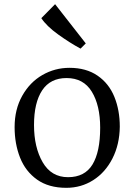

<svg xmlns="http://www.w3.org/2000/svg" viewBox="-20 -888 642 920"><path d="M50 0ZM554 -281Q553 -196 519 -129Q485 -62 427 -25Q369 12 298 12Q213 12 157.5 -27.5Q102 -67 76 -133Q50 -199 50 -279Q50 -364 86.5 -429Q123 -494 183 -528.5Q243 -563 313 -563Q393 -563 447.5 -525.5Q502 -488 528 -424Q554 -360 554 -281ZM143 -289Q143 -182 184.5 -110.5Q226 -39 306 -39Q386 -39 423 -99.5Q460 -160 460 -276Q460 -383 420 -448.5Q380 -514 299 -514Q221 -514 182 -455Q143 -396 143 -289ZM178 -801 244 -868 391 -680 366 -655Q314 -683 258.5 -723Q203 -763 178 -801Z"/></svg>

Font: Grenzecho Serif
Style: Serif-Regular
Weight: 400
Designer: Dan Reynolds
Foundry: Dan Reynolds
Version: Version 1.001; ttfautohint (v1.1) -l 5 -r 5 -G 72 -x 0 -D la